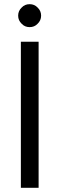

<svg xmlns="http://www.w3.org/2000/svg" viewBox="-20 -900 285 920"><path d="M80 -700H165V0H80ZM84 -864Q99 -880 122 -880Q145 -880 160 -864Q177 -848 177 -825Q177 -802 160 -786Q145 -770 122 -770Q99 -770 84 -786Q67 -802 67 -825Q67 -848 84 -864Z"/></svg>

Font: jost-mod-400
Style: Regular
Weight: 400
Version: Version 3.200; ttfautohint (v0.97) -l 8 -r 50 -G 200 -x 14 -